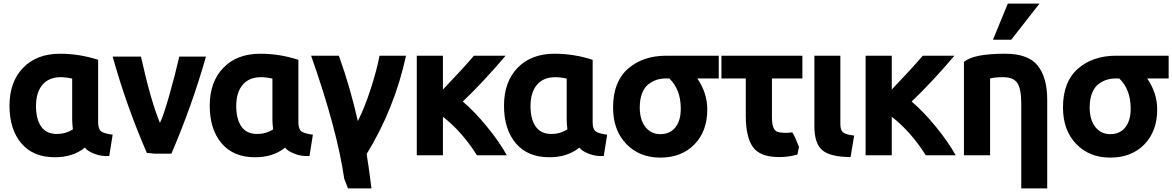

<svg xmlns="http://www.w3.org/2000/svg" viewBox="-20 -850 6545 1072"><path d="M454 -26Q388 28 286 28Q165 28 99 -50Q33 -128 33 -260Q33 -393 109 -471.5Q185 -550 315 -550Q424 -550 528 -516V-167Q528 -129 545 -116.5Q562 -104 609 -98L590 21Q546 24 506.5 8.5Q467 -7 454 -26ZM383 -181V-411Q351 -419 318 -419Q253 -419 217 -376.5Q181 -334 181 -258Q181 -186 209.5 -144Q238 -102 298 -102Q347 -102 387 -128Q383 -160 383 -181Z M873 -164Q892 -201 925.5 -319Q959 -437 981 -534H1130Q1052 -260 937 8H842Q835 7 820.5 5.5Q806 4 800 4Q686 -258 609 -534H767Q822 -286 873 -164Z M1572 -26Q1506 28 1404 28Q1283 28 1217 -50Q1151 -128 1151 -260Q1151 -393 1227 -471.5Q1303 -550 1433 -550Q1542 -550 1646 -516V-167Q1646 -129 1663 -116.5Q1680 -104 1727 -98L1708 21Q1664 24 1624.5 8.5Q1585 -7 1572 -26ZM1501 -181V-411Q1469 -419 1436 -419Q1371 -419 1335 -376.5Q1299 -334 1299 -258Q1299 -186 1327.5 -144Q1356 -102 1416 -102Q1465 -102 1505 -128Q1501 -160 1501 -181Z M1978 -174Q2016 -249 2050 -354Q2084 -459 2099 -539H2247Q2183 -244 2027 10Q2041 98 2045 133L2054 202H1923Q1916 182 1902 148Q1862 -128 1717 -539H1872Q1935 -364 1978 -174Z M2453 17H2307V-539H2453V-350Q2576 -479 2626 -539H2803Q2681 -395 2564 -283Q2628 -229 2697.5 -144.5Q2767 -60 2810 17H2643Q2559 -116 2453 -198Z M3215 -26Q3149 28 3047 28Q2926 28 2860 -50Q2794 -128 2794 -260Q2794 -393 2870 -471.5Q2946 -550 3076 -550Q3185 -550 3289 -516V-167Q3289 -129 3306 -116.5Q3323 -104 3370 -98L3351 21Q3307 24 3267.5 8.5Q3228 -7 3215 -26ZM3144 -181V-411Q3112 -419 3079 -419Q3014 -419 2978 -376.5Q2942 -334 2942 -258Q2942 -186 2970.5 -144Q2999 -102 3059 -102Q3108 -102 3148 -128Q3144 -160 3144 -181Z M3929 -239Q3929 -117 3857 -43.5Q3785 30 3667 30Q3550 30 3476.5 -46.5Q3403 -123 3403 -250Q3403 -393 3486 -466Q3569 -539 3701 -539H3993V-412H3873Q3929 -331 3929 -239ZM3781 -243Q3781 -351 3717 -412H3698Q3672 -412 3648.5 -405Q3625 -398 3602 -381Q3579 -364 3565.5 -330.5Q3552 -297 3552 -250Q3552 -181 3583.5 -141Q3615 -101 3667 -101Q3721 -101 3751 -139Q3781 -177 3781 -243Z M4441 -30 4432 13Q4384 27 4331 27Q4223 27 4183.5 -29.5Q4144 -86 4144 -201V-412H4008V-539H4460V-412H4290V-195Q4290 -127 4318 -115Q4347 -104 4404 -111Q4420 -85 4441 -30Z M4749 -93 4729 27Q4614 26 4570.5 -12Q4527 -50 4527 -145V-173V-539H4672V-155Q4672 -123 4688 -110.5Q4704 -98 4749 -93Z M4959 17H4813V-539H4959V-350Q5082 -479 5132 -539H5309Q5187 -395 5070 -283Q5134 -229 5203.5 -144.5Q5273 -60 5316 17H5149Q5065 -116 4959 -198Z M5362 17V-504Q5414 -550 5592 -550Q5721 -550 5774 -483.5Q5827 -417 5827 -293V202H5682V-274Q5682 -354 5660 -386.5Q5638 -419 5582 -419Q5536 -419 5508 -412V17ZM5626 -628H5524L5607 -830H5784Z M6441 -239Q6441 -117 6369 -43.5Q6297 30 6179 30Q6062 30 5988.5 -46.5Q5915 -123 5915 -250Q5915 -393 5998 -466Q6081 -539 6213 -539H6505V-412H6385Q6441 -331 6441 -239ZM6293 -243Q6293 -351 6229 -412H6210Q6184 -412 6160.5 -405Q6137 -398 6114 -381Q6091 -364 6077.5 -330.5Q6064 -297 6064 -250Q6064 -181 6095.5 -141Q6127 -101 6179 -101Q6233 -101 6263 -139Q6293 -177 6293 -243Z"/></svg>

Font: Repo
Style: Bold
Weight: 700
Designer: Stefan Peev
Foundry: Context Ltd
Version: Version 001.000